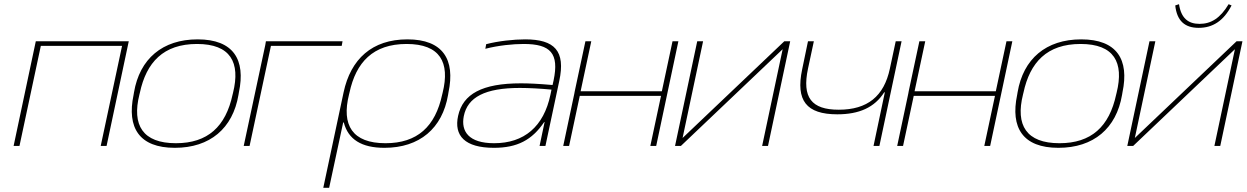

<svg xmlns="http://www.w3.org/2000/svg" viewBox="-20 -697 5954 917"><path d="M45 0H73L175 -478H563L461 0H489L595 -500H151Z M620 -256 618 -244C585 -87 645 9 815 9C983 9 1092 -84 1119 -244L1121 -256C1154 -412 1095 -509 924 -509C756 -509 647 -416 620 -256ZM646 -246 648 -254C679 -399 760 -487 921 -487C1081 -487 1129 -399 1093 -254L1091 -246C1058 -92 972 -13 820 -13C662 -13 609 -99 646 -246Z M1144 0H1172L1274 -478H1612L1616 -500H1250L1247 -482Z M2120 -244 2122 -256C2155 -412 2096 -509 1926 -509C1757 -509 1655 -415 1621 -256L1524 200H1552L1619 -112H1622C1643 -31 1707 9 1816 9C1984 9 2093 -84 2120 -244ZM1647 -246 1649 -254C1680 -399 1761 -487 1922 -487C2082 -487 2130 -399 2094 -254L2092 -246C2059 -92 1973 -13 1821 -13C1663 -13 1610 -99 1647 -246Z M2488 -509C2434 -509 2359 -501 2302 -486L2298 -464C2360 -480 2430 -487 2481 -487C2610 -487 2651 -442 2624 -313L2619 -291C2550 -297 2504 -299 2468 -299C2282 -299 2191 -248 2168 -144C2147 -49 2200 9 2339 9C2450 9 2521 -28 2579 -114H2581L2557 0H2585L2651 -310C2682 -454 2629 -509 2488 -509ZM2195 -142C2213 -233 2297 -277 2463 -277C2506 -277 2561 -274 2614 -269L2609 -245C2577 -92 2483 -13 2340 -13C2218 -13 2181 -70 2195 -142Z M2670 0H2698L2749 -239H3137L3086 0H3114L3220 -500H3192L3141 -261H2753L2804 -500H2776L2725 -261L2723 -250Z M3204 0H3232L3718 -462L3620 0H3648L3754 -500H3726L3240 -38L3338 -500H3310Z M4180 0 4286 -500H4258L4230 -369C4202 -237 4123 -173 3986 -173C3855 -173 3810 -232 3839 -369L3867 -500H3839L3811 -365C3780 -217 3831 -151 3979 -151C4084 -151 4157 -184 4203 -256H4206L4152 0Z M4265 0H4293L4344 -239H4732L4681 0H4709L4815 -500H4787L4736 -261H4348L4399 -500H4371L4320 -261L4318 -250Z M4840 -256 4838 -244C4805 -87 4865 9 5035 9C5203 9 5312 -84 5339 -244L5341 -256C5374 -412 5315 -509 5144 -509C4976 -509 4867 -416 4840 -256ZM4866 -246 4868 -254C4899 -399 4980 -487 5141 -487C5301 -487 5349 -399 5313 -254L5311 -246C5278 -92 5192 -13 5040 -13C4882 -13 4829 -99 4866 -246Z M5364 0H5392L5878 -462L5780 0H5808L5914 -500H5886L5400 -38L5498 -500H5470ZM5593 -671 5611 -677C5621 -610 5655 -583 5709 -583C5764 -583 5808 -610 5848 -677L5862 -671C5824 -597 5772 -564 5705 -564C5639 -564 5601 -597 5593 -671Z"/></svg>

Font: LT Wave Thin
Style: Italic
Weight: 100
Designer: Daniel Lyons
Version: Version 2.5 (Glyphs App)